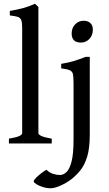

<svg xmlns="http://www.w3.org/2000/svg" viewBox="-20 -777 589 1040"><path d="M28.3 0V-25.9Q70.3 -33.2 85.2 -40.5Q100.1 -47.9 100.1 -55.7V-627.9Q100.1 -656.7 94.7 -669.2Q89.4 -681.6 75 -686Q60.5 -690.4 33.2 -693.4V-717.8Q72.8 -724.6 104.5 -732.9Q136.2 -741.2 169.4 -756.8L188 -739.3V-55.7Q188 -48.3 204.1 -40.5Q220.2 -32.7 260.3 -25.9V0ZM482.9 -615.7Q482.9 -586.4 464.4 -566.4Q445.8 -546.4 418 -546.4Q368.2 -546.4 368.2 -595.7Q368.2 -625.5 387 -645Q405.8 -664.6 432.6 -664.6Q455.6 -664.6 469.2 -652.3Q482.9 -640.1 482.9 -615.7ZM466.3 -49.8Q466.3 25.4 452.4 71Q438.5 116.7 416 144.5Q393.6 172.4 367.7 192.9Q341.3 213.4 308.6 228Q275.9 242.7 254.4 242.7Q232.4 242.7 211.2 235.8Q189.9 229 176.3 220.2Q162.6 211.4 162.6 205.6Q162.6 198.7 175.8 185.5Q189 172.4 205.6 159.7Q222.2 147 231.9 142.6Q247.6 158.2 267.3 164.6Q287.1 170.9 305.2 170.9Q323.2 170.9 340.1 155Q356.9 139.2 367.7 97.7Q378.4 56.2 378.4 -21V-323.7Q378.4 -356.9 375.5 -373.3Q372.6 -389.6 358.6 -396.2Q344.7 -402.8 311.5 -406.7V-431.2Q355.5 -438.5 383.1 -447.3Q410.6 -456.1 443.4 -468.8H466.3Z"/></svg>

Font: Gentium Book Plus
Style: Regular
Weight: 400
Designer: Victor Gaultney, Annie Olsen, Iska Routamaa, Becca Hirsbrunner
Foundry: SIL International
Version: Version 6.101